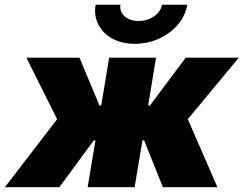

<svg xmlns="http://www.w3.org/2000/svg" viewBox="-56 -782 1017 802"><path d="M-35.6 0 182.6 -284.2 54.2 -541H275.9L359.4 -341.3H366.7L399.9 -541H595.7L563 -341.3H570.3L719.7 -541H941.4L728.5 -284.2L852.1 0H624.5L545.9 -195.8H539.1L506.3 0H310.1L342.8 -195.8H335.9L191.9 0ZM507.3 -599.1Q452.6 -599.1 413.1 -620.8Q373.5 -642.6 354.7 -679.7Q335.9 -716.8 343.3 -762.2H447.3Q442.4 -733.9 464.4 -714.1Q486.3 -694.3 523.4 -694.3Q547.9 -694.3 568.8 -703.4Q589.8 -712.4 603.8 -727.8Q617.7 -743.2 620.6 -762.2H726.1Q718.8 -716.8 687.3 -679.7Q655.8 -642.6 608.9 -620.8Q562 -599.1 507.3 -599.1Z"/></svg>

Font: Inter 17pt Black
Style: Italic
Weight: 900
Italic angle: -9.3988°
Version: Version 4.001;git-66647c0bb